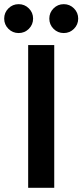

<svg xmlns="http://www.w3.org/2000/svg" viewBox="-49 -888 390 908"><path d="M84.2 0V-675H207.5V0ZM252.5 -731.7Q224.2 -731.7 204.2 -751.7Q184.2 -771.7 184.2 -800Q184.2 -828.3 204.2 -848.3Q224.2 -868.3 252.5 -868.3Q280.8 -868.3 300.8 -848.3Q320.8 -828.3 320.8 -800Q320.8 -771.7 300.8 -751.7Q280.8 -731.7 252.5 -731.7ZM39.2 -731.7Q10.8 -731.7 -9.2 -751.7Q-29.2 -771.7 -29.2 -800Q-29.2 -828.3 -9.2 -848.3Q10.8 -868.3 39.2 -868.3Q67.5 -868.3 87.5 -848.3Q107.5 -828.3 107.5 -800Q107.5 -771.7 87.5 -751.7Q67.5 -731.7 39.2 -731.7Z"/></svg>

Font: Funnel Sans Light SemiBold
Style: Regular
Weight: 600
Version: Version 1.000